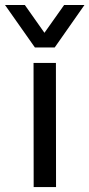

<svg xmlns="http://www.w3.org/2000/svg" viewBox="-69 -755 361 775"><path d="M157.2 0 156.7 -501H66.4L66.9 0ZM151.9 -563.5 272 -734.9H189.9L110.4 -622.6L31.2 -734.9H-48.8L71.8 -563.5Z"/></svg>

Font: Ride
Style: Regular
Weight: 400
Version: Version 3.000